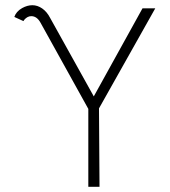

<svg xmlns="http://www.w3.org/2000/svg" viewBox="-20 -718 653 737"><path d="M100 -656Q92 -656 85 -652Q74 -645 70 -637L35 -653Q42 -674 65 -687Q85 -698 104 -698Q124 -698 142 -685.5Q160 -673 172 -650L340 -348L527 -686H576L360 -302L362 -1H319V-300L136 -630Q122 -656 100 -656Z"/></svg>

Font: Bellota Light
Style: Regular
Weight: 300
Designer: Kemie Guaida
Foundry: Kemie Guaida
Version: Version 4.001